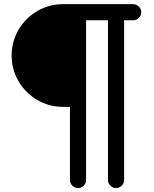

<svg xmlns="http://www.w3.org/2000/svg" viewBox="-20 -703 755 942"><path d="M323.2 179.7V-178.7H289.1Q220.7 -178.7 162.1 -212.9Q104.5 -247.1 70.8 -304.7Q37.1 -362.3 37.1 -430.7Q37.1 -499 71.3 -557.6Q105.5 -615.2 163.1 -648.9Q220.7 -682.6 289.1 -682.6H632.8Q649.4 -682.6 661.1 -670.9Q672.9 -659.2 672.9 -642.6Q672.9 -627 661.1 -615.2Q649.4 -603.5 632.8 -603.5H588.9V179.7Q588.9 196.3 577.1 208Q565.4 219.7 548.8 219.7Q533.2 219.7 521.5 208Q509.8 196.3 509.8 179.7V-603.5H402.3V179.7Q402.3 196.3 390.6 208Q378.9 219.7 362.3 219.7Q346.7 219.7 335 208Q323.2 196.3 323.2 179.7Z"/></svg>

Font: jf-openhuninn-1.1
Style: Regular
Weight: 400
Designer: [Kosugi Maru]
      Designed by Motoya company      

      [Varela Round]
      Joe Prince(Latin component); Avraham Co
Foundry: justfont CO.,LTD.
Version: 1.1